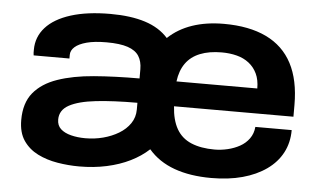

<svg xmlns="http://www.w3.org/2000/svg" viewBox="-44 -605 1137 684"><g transform="rotate(5 525.0 -263.5)"><path d="M261 12Q222 12 183 5.5Q144 -1 112 -17Q80 -33 60.5 -61.5Q41 -90 41 -135Q41 -196 71 -232.5Q101 -269 156 -288Q211 -307 285.5 -313Q360 -319 448 -319V-352Q448 -380 436 -399Q424 -418 396 -427.5Q368 -437 320 -437Q277 -437 249 -429.5Q221 -422 207 -409.5Q193 -397 193 -381V-368H65Q64 -373 64 -377.5Q64 -382 64 -388Q64 -434 94.5 -468Q125 -502 183.5 -520.5Q242 -539 325 -539Q398 -539 449.5 -522.5Q501 -506 532 -471Q568 -505 618 -522Q668 -539 731 -539Q821 -539 882.5 -509.5Q944 -480 975 -421Q1006 -362 1006 -273V-231H579Q582 -182 600 -150.5Q618 -119 652.5 -104.5Q687 -90 736 -90Q759 -90 782.5 -95.5Q806 -101 826 -112Q846 -123 859 -141Q872 -159 874 -183H1004Q1004 -138 985 -102Q966 -66 930 -40.5Q894 -15 844.5 -1.5Q795 12 733 12Q657 12 600.5 -8.5Q544 -29 508 -71Q480 -45 442.5 -26.5Q405 -8 359 2Q313 12 261 12ZM274 -90Q307 -90 337.5 -98Q368 -106 393 -121Q418 -136 433 -158Q448 -180 448 -208V-232Q362 -232 300 -225Q238 -218 205 -200Q172 -182 172 -148Q172 -127 185.5 -114.5Q199 -102 222.5 -96Q246 -90 274 -90ZM580 -320H869Q869 -351 858.5 -373Q848 -395 829.5 -409.5Q811 -424 786 -430.5Q761 -437 732 -437Q687 -437 654.5 -424Q622 -411 603.5 -385Q585 -359 580 -320Z"/></g></svg>

Font: Archivo SemiBold SemiExpanded
Style: Regular
Weight: 600
Width: 6
Version: Version 2.001